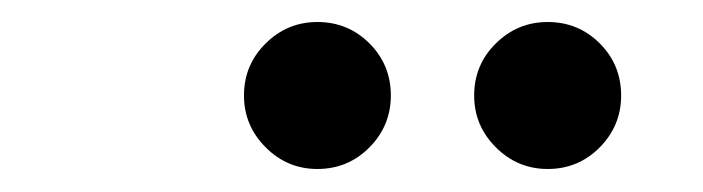

<svg xmlns="http://www.w3.org/2000/svg" viewBox="-20 -755 626 171"><path d="M262.7 -604.5Q235.8 -604.5 216.6 -623.8Q197.3 -643.1 197.3 -669.9Q197.3 -697.3 216.6 -716.3Q235.8 -735.4 262.7 -735.4Q290 -735.4 309.1 -716.3Q328.1 -697.3 328.1 -669.9Q328.1 -643.1 309.1 -623.8Q290 -604.5 262.7 -604.5ZM467.8 -604.5Q440.9 -604.5 421.6 -623.8Q402.3 -643.1 402.3 -669.9Q402.3 -697.3 421.6 -716.3Q440.9 -735.4 467.8 -735.4Q495.1 -735.4 514.2 -716.3Q533.2 -697.3 533.2 -669.9Q533.2 -643.1 514.2 -623.8Q495.1 -604.5 467.8 -604.5Z"/></svg>

Font: Cascadia Mono
Style: Italic
Weight: 400
Italic angle: -10°
Monospace: yes
Designer: Aaron Bell
Foundry: Saja Typeworks
Version: Version 2404.023; ttfautohint (v1.8.4)